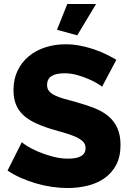

<svg xmlns="http://www.w3.org/2000/svg" viewBox="-20 -939 655 967"><path d="M369 -761 267 -789 319 -919H464ZM494 -502Q491 -506 473 -517Q455 -528 428 -540Q401 -552 369 -561Q337 -570 305 -570Q217 -570 217 -511Q217 -493 226.5 -481Q236 -469 254.5 -459.5Q273 -450 301 -442Q329 -434 366 -424Q417 -410 458 -393.5Q499 -377 527.5 -352.5Q556 -328 571.5 -293Q587 -258 587 -209Q587 -149 564.5 -107.5Q542 -66 505 -40.5Q468 -15 420 -3.5Q372 8 321 8Q282 8 241 2Q200 -4 161 -15.5Q122 -27 85.5 -43Q49 -59 18 -80L90 -223Q94 -218 116 -204Q138 -190 170.5 -176Q203 -162 243 -151Q283 -140 324 -140Q411 -140 411 -193Q411 -213 398 -226Q385 -239 362 -249.5Q339 -260 307.5 -269Q276 -278 239 -289Q190 -304 154 -321.5Q118 -339 94.5 -362Q71 -385 59.5 -415Q48 -445 48 -485Q48 -541 69 -584Q90 -627 126 -656.5Q162 -686 209.5 -701Q257 -716 310 -716Q347 -716 383 -709Q419 -702 452 -691Q485 -680 513.5 -666Q542 -652 566 -638Z"/></svg>

Font: Boldmen
Style: Bold
Weight: 700
Designer: Matt McInerney, Pablo Impallari, Rodrigo Fuenzalida
Foundry: LIVING CONCEPT
Version: Version 1.000